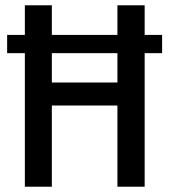

<svg xmlns="http://www.w3.org/2000/svg" viewBox="-20 -706 640 726"><path d="M74 0V-505H7V-574H74V-686H176V-574H424V-686H527V-574H593V-505H527V0H424V-307H176V0ZM176 -394H424V-505H176Z"/></svg>

Font: Chivo Mono
Style: Regular
Weight: 400
Monospace: yes
Designer: Hector Gatti
Foundry: Omnibus-Type
Version: Version 1.008; ttfautohint (v1.8.4.7-5d5b)